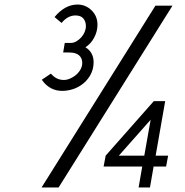

<svg xmlns="http://www.w3.org/2000/svg" viewBox="-20 -825 815 845"><path d="M254 -425Q198 -425 164 -474L204 -501Q215 -488 229 -480.5Q243 -473 262 -473Q273 -473 285.5 -478Q298 -483 309 -491Q324 -502 333 -517Q342 -532 342 -548Q342 -569 328 -581.5Q314 -594 284 -594H258L265 -636H291Q304 -636 316 -643Q328 -650 337.5 -660.5Q347 -671 352.5 -684Q358 -697 358 -710Q358 -730 347 -743.5Q336 -757 312 -757Q278 -757 251 -724L220 -750Q266 -805 321 -805Q357 -805 383 -779.5Q409 -754 409 -716Q409 -687 394.5 -659.5Q380 -632 356 -617Q392 -595 392 -551Q392 -519 376.5 -492.5Q361 -466 335 -449Q317 -437 295.5 -431Q274 -425 254 -425ZM711 -92H656L640 0H590L606 -92H436L445 -140L657 -380H707L665 -140H720ZM615 -140 643 -298 503 -140ZM739 -800 238 0H163L664 -800Z"/></svg>

Font: Gauge
Style: Oblique
Weight: 400
Italic angle: -80°
Designer: Daniel Pimley
Foundry: Daniel Pimley
Version: Version 2.0